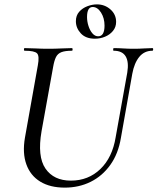

<svg xmlns="http://www.w3.org/2000/svg" viewBox="-20 -845 721 878"><path d="M562 -513Q570 -562 554.5 -587.5Q539 -613 500 -613Q497 -613 497.5 -619Q498 -625 500 -625Q522 -625 544 -623.5Q566 -622 592 -622Q616 -622 638 -623.5Q660 -625 677 -625Q681 -625 680.5 -619Q680 -613 677 -613Q640 -613 617 -585Q594 -557 585 -508L533 -215Q521 -142 484.5 -91Q448 -40 394.5 -13.5Q341 13 276 13Q209 13 164 -14.5Q119 -42 100.5 -93.5Q82 -145 94 -215L153 -546Q161 -589 149.5 -601Q138 -613 93 -613Q89 -613 89.5 -619Q90 -625 92 -625Q115 -625 143 -623.5Q171 -622 200 -622Q233 -622 261 -623.5Q289 -625 309 -625Q312 -625 312 -619Q312 -613 309 -613Q278 -613 261 -606.5Q244 -600 236 -584Q228 -568 223 -539L170 -245Q150 -129 188 -74Q226 -19 304 -19Q384 -19 439 -72Q494 -125 509 -218ZM414 -668Q372 -668 349.5 -692.5Q327 -717 327 -748Q327 -774 342 -791Q357 -808 379.5 -816.5Q402 -825 423 -825Q459 -825 485 -802Q511 -779 511 -745Q511 -721 496.5 -703.5Q482 -686 460 -677Q438 -668 414 -668ZM429 -679Q458 -679 458 -728Q458 -762 442 -787.5Q426 -813 404 -813Q378 -813 378 -767Q378 -747 384.5 -726.5Q391 -706 402.5 -692.5Q414 -679 429 -679Z"/></svg>

Font: Cormorant Light Medium
Style: Italic
Weight: 500
Italic angle: -10°
Version: Version 4.000